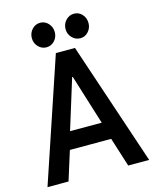

<svg xmlns="http://www.w3.org/2000/svg" viewBox="-132 -996 876 1085"><g transform="rotate(-15 306.5 -454.0)"><path d="M8.8 0 250.5 -719.7H362.3L603.5 0H481L417 -202.1L407.2 -246.1L308.1 -564.5H304.2L205.6 -246.1L195.3 -202.1L131.8 0ZM141.1 -170.4V-272.5H471.2V-170.4ZM406.7 -764.6Q378.4 -764.6 358.4 -785.6Q338.4 -806.6 338.4 -835.9Q338.4 -865.7 358.4 -887Q378.4 -908.2 406.7 -908.2Q434.1 -908.2 453.4 -887.5Q472.7 -866.7 472.7 -835.9Q472.7 -807.1 453.6 -785.9Q434.6 -764.6 406.7 -764.6ZM208.5 -764.6Q180.7 -764.6 160.9 -785.6Q141.1 -806.6 141.1 -835.9Q141.1 -865.7 160.9 -887Q180.7 -908.2 208.5 -908.2Q236.3 -908.2 255.9 -887Q275.4 -865.7 275.4 -835.9Q275.4 -806.6 255.9 -785.6Q236.3 -764.6 208.5 -764.6Z"/></g></svg>

Font: Reddit Sans Condensed SemiBold
Style: Regular
Weight: 600
Designer: Stephen Hutchings
Foundry: Reddit
Version: Version 1.014